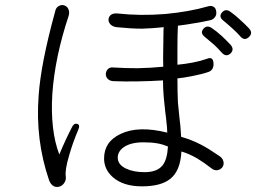

<svg xmlns="http://www.w3.org/2000/svg" viewBox="-20 -763 1040 754"><path d="M196.3 -716.8Q140.6 -514.6 131.8 -388.7Q118.2 -213.9 172.9 -54.7Q178.7 -39.1 190.4 -32.2Q201.2 -26.4 213.9 -30.3Q225.6 -34.2 232.4 -44.9Q240.2 -55.7 238.3 -70.3Q234.4 -95.7 252 -154.3Q265.6 -202.1 287.1 -252.9Q295.9 -273.4 283.2 -276.4Q270.5 -280.3 262.7 -263.7Q250 -239.3 237.3 -211.9Q224.6 -184.6 212.9 -156.2Q176.8 -251 185.5 -393.6Q195.3 -538.1 250 -702.1Q253.9 -716.8 248 -728.5Q243.2 -738.3 231.4 -742.2Q220.7 -745.1 210.9 -739.3Q199.2 -733.4 196.3 -716.8ZM442.4 -710Q426.8 -711.9 416 -705.1Q407.2 -698.2 406.2 -687.5Q405.3 -676.8 413.1 -668Q421.9 -658.2 438.5 -656.2Q495.1 -650.4 538.1 -650.4Q574.2 -651.4 623 -656.2L622.1 -645.5Q621.1 -600.6 621.1 -575.2Q620.1 -530.3 621.1 -501Q572.3 -496.1 520.5 -495.1Q472.7 -495.1 424.8 -498Q412.1 -500 403.3 -491.2Q396.5 -484.4 395.5 -472.7Q395.5 -461.9 402.3 -454.1Q410.2 -445.3 424.8 -444.3Q468.8 -442.4 521.5 -443.4Q574.2 -444.3 620.1 -447.3Q620.1 -416 623 -381.8Q625 -361.3 628.9 -324.2Q632.8 -296.9 633.8 -282.2Q636.7 -260.7 636.7 -242.2Q523.4 -270.5 454.1 -237.3Q388.7 -207 388.7 -140.6Q388.7 -97.7 422.9 -67.4Q463.9 -31.2 537.1 -31.2Q612.3 -31.2 648.4 -60.5Q688.5 -91.8 692.4 -168Q720.7 -160.2 754.9 -140.6Q782.2 -124 809.6 -102.5Q821.3 -92.8 834 -94.7Q845.7 -96.7 853.5 -106.4Q860.4 -117.2 857.4 -128.9Q854.5 -142.6 839.8 -151.4Q798.8 -179.7 770.5 -194.3Q733.4 -213.9 691.4 -225.6Q690.4 -247.1 688.5 -266.6Q687.5 -279.3 684.6 -301.8Q680.7 -335.9 678.7 -360.4Q676.8 -401.4 676.8 -455.1Q698.2 -457 733.4 -463.9Q773.4 -471.7 798.8 -480.5Q820.3 -488.3 818.4 -515.6Q816.4 -542 793 -532.2Q768.6 -523.4 738.3 -517.6Q708 -511.7 676.8 -508.8Q676.8 -550.8 676.8 -577.1Q676.8 -628.9 678.7 -662.1Q710.9 -666 744.1 -671.9Q775.4 -676.8 805.7 -683.6Q818.4 -686.5 825.2 -697.3Q831.1 -706.1 829.1 -717.8Q828.1 -729.5 820.3 -735.4Q810.5 -742.2 797.9 -738.3Q723.6 -716.8 628.9 -708Q530.3 -700.2 442.4 -710ZM639.6 -187.5Q636.7 -136.7 618.2 -113.3Q596.7 -86.9 547.9 -86.9Q504.9 -86.9 475.6 -100.6Q442.4 -116.2 442.4 -143.6Q442.4 -168.9 466.8 -185.5Q494.1 -204.1 543 -204.1Q575.2 -204.1 596.7 -200.2Q616.2 -197.3 639.6 -187.5ZM812.5 -652.3Q793 -666 779.3 -650.4Q764.6 -633.8 784.2 -618.2Q807.6 -598.6 821.3 -586.9Q837.9 -571.3 849.6 -557.6Q867.2 -537.1 884.8 -552.7Q901.4 -568.4 885.7 -586.9Q866.2 -607.4 851.6 -621.1Q830.1 -640.6 812.5 -652.3ZM884.8 -716.8Q866.2 -730.5 851.6 -713.9Q837.9 -697.3 856.4 -682.6Q877.9 -665 893.6 -650.4Q910.2 -635.7 921.9 -622.1Q939.5 -600.6 957 -617.2Q974.6 -632.8 958 -651.4Q942.4 -668 923.8 -684.6Q904.3 -703.1 884.8 -716.8Z"/></svg>

Font: Gulim
Style: Regular
Weight: 400
Version: Version 2.21